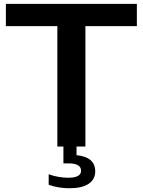

<svg xmlns="http://www.w3.org/2000/svg" viewBox="-20 -760 740 996"><path d="M277.5 0V-624.5H10.5V-740H690V-624.5H423V0ZM340.5 216.5Q282.5 216.5 232.5 198.5V144Q259 153.5 284.8 157.8Q310.5 162 334.5 162Q400.5 162 400.5 125.5Q400.5 87.5 335 87.5H309V-10H377V45Q474 54.5 474 129Q474 170.5 439.8 193.5Q405.5 216.5 340.5 216.5Z"/></svg>

Font: Encode Sans Exp SmBold
Style: Regular
Weight: 600
Width: 7
Designer: Multiple Designers
Foundry: Impallari Type
Version: Version 3.002; ttfautohint (v1.8.3) -l 8 -r 50 -G 200 -x 14 